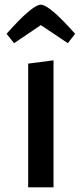

<svg xmlns="http://www.w3.org/2000/svg" viewBox="-20 -798 348 818"><path d="M154 -691 40 -614 8 -654Q118 -778 154 -778Q190 -778 300 -654L269 -614ZM100 0V-527L208 -541V0Z"/></svg>

Font: Convergence
Style: Regular
Weight: 400
Designer: Nicolas Silva and John Vargas
Foundry: Nicolas Silva and Jonh Vargas
Version: Version 1.002